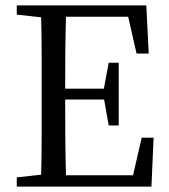

<svg xmlns="http://www.w3.org/2000/svg" viewBox="-20 -690 625 710"><path d="M42 -636V-670H521L530 -492H485L454 -628H224Q222 -564 221.5 -495.5Q221 -427 221 -362H364L382 -458H419V-226H382L365 -322H221V-320Q221 -248 221.5 -177.5Q222 -107 224 -42H472L504 -181H548L540 0H42V-34L132 -44Q134 -108 134 -176.5Q134 -245 134 -312V-359Q134 -425 134 -493.5Q134 -562 132 -626Z"/></svg>

Font: Source Serif 4 Subhead
Style: Regular
Weight: 400
Designer: Frank Grießhammer
Foundry: Adobe Systems Incorporated
Version: Version 4.004;hotconv 1.0.117;makeotfexe 2.5.65602